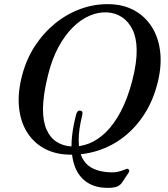

<svg xmlns="http://www.w3.org/2000/svg" viewBox="-20 -733 808 926"><path d="M347.5 -182Q349.9 -189.9 354.4 -195.3Q358.9 -200.7 367.2 -199.3Q375.3 -198.2 377.2 -192.4Q379 -186.5 376.3 -176.8Q359 -105.4 359.5 -55.7Q359.9 -6 375.1 25.6Q390.2 57.2 417.8 73.8Q445.4 90.5 482.3 95.4Q521.7 100.8 544.9 96.1Q568 91.4 579.9 85.5Q591.8 79.7 596.8 81.5Q601.1 82.6 602.8 88.2Q604.5 93.8 600.2 100L567.5 149.1Q561.7 157.3 551.4 163.5Q541 169.6 523.4 172Q505.7 174.4 477.7 172.1Q415.7 167.1 375.9 126.6Q336 86.1 327 9.1Q317.9 -68 347.5 -182ZM510.5 -712.8Q577.2 -710.8 628.4 -682.5Q679.5 -654.1 711.5 -604.3Q743.5 -554.4 752.1 -487.2Q760.7 -419.9 741.6 -339.6Q720.7 -252.6 678.4 -185.7Q636.1 -118.8 578.2 -73.6Q520.3 -28.3 451.8 -6.5Q383.2 15.4 309.3 12.7Q242.4 10.5 191 -18.3Q139.6 -47.1 108.6 -98.3Q77.6 -149.6 71.3 -219.9Q65 -290.3 88.3 -375.7Q108.8 -451 150.1 -513.6Q191.4 -576.2 248.1 -621.8Q304.9 -667.4 371.9 -691.2Q438.9 -715 510.5 -712.8ZM325.9 -26.6Q367.7 -24.6 409.7 -41.1Q451.8 -57.6 490.7 -95.4Q529.6 -133.2 562.2 -194.8Q594.9 -256.3 617.9 -344Q629.4 -388.4 634.5 -425.4Q639.7 -462.4 639.1 -492.9Q638.5 -550.3 619.4 -589.6Q600.4 -628.9 568.7 -649.9Q537 -671 497.8 -673.2Q455.3 -675.8 412.4 -657.4Q369.4 -639 330.7 -600.5Q291.9 -562 261 -504.2Q230 -446.4 211.5 -370.3Q199 -320.6 193.3 -280.5Q187.6 -240.4 187.3 -208.7Q186.9 -148.7 204.2 -108.9Q221.4 -69.2 253.1 -48.9Q284.7 -28.6 325.9 -26.6Z"/></svg>

Font: Fraunces Wonky
Style: Italic
Weight: 900
Italic angle: -16°
Version: Version 1.000;[b76b70a41]